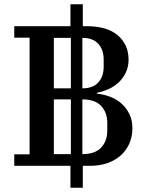

<svg xmlns="http://www.w3.org/2000/svg" viewBox="-20 -800 687 902"><path d="M311 -21H47V-75H119V-623H47V-677H311V-780H369V-677H387Q484 -677 534 -633.5Q584 -590 584 -520Q584 -486 571 -459Q558 -432 537 -412.5Q516 -393 489 -381Q462 -369 435 -364V-360Q466 -357 496 -346Q526 -335 549.5 -314.5Q573 -294 587.5 -265Q602 -236 602 -199Q602 -159 588 -126.5Q574 -94 548 -70.5Q522 -47 485.5 -34Q449 -21 403 -21H369V82H311ZM367 -76Q427 -76 455.5 -107Q484 -138 484 -186V-223Q484 -271 455.5 -302Q427 -333 367 -333ZM367 -385Q417 -385 442 -413Q467 -441 467 -486V-521Q467 -566 442 -594Q417 -622 367 -622ZM233 -76H313V-333H233ZM233 -385H313V-622H233Z"/></svg>

Font: IBM Plex Serif Medium
Style: Regular
Weight: 500
Designer: Mike Abbink, Paul van der Laan, Pieter van Rosmalen
Foundry: Bold Monday
Version: Version 2.5